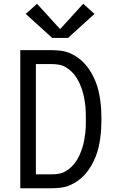

<svg xmlns="http://www.w3.org/2000/svg" viewBox="-20 -1002 640 1022"><path d="M88 0V-735H256Q282 -735 307 -731.5Q332 -728 355.5 -717.5Q379 -707 399.5 -691.5Q420 -676 436.5 -656.5Q453 -637 466 -614.5Q479 -592 488.5 -568.5Q498 -545 504 -520Q510 -495 513.5 -469.5Q517 -444 518.5 -418.5Q520 -393 520 -368Q520 -342 518.5 -316.5Q517 -291 513.5 -265.5Q510 -240 504 -215Q498 -190 488.5 -166.5Q479 -143 466 -120.5Q453 -98 436.5 -78.5Q420 -59 399.5 -43.5Q379 -28 355.5 -17.5Q332 -7 307 -3.5Q282 0 256 0ZM171 -74H256Q275 -74 294.5 -77.5Q314 -81 330.5 -91Q347 -101 361 -114.5Q375 -128 385.5 -144Q396 -160 404 -178Q412 -196 418 -214.5Q424 -233 427.5 -252Q431 -271 433.5 -290Q436 -309 436.5 -328.5Q437 -348 437 -368Q437 -387 436.5 -406.5Q436 -426 433.5 -445Q431 -464 427.5 -483Q424 -502 418 -520.5Q412 -539 404 -557Q396 -575 385.5 -591Q375 -607 361 -620.5Q347 -634 330.5 -644Q314 -654 294.5 -657.5Q275 -661 256 -661H171ZM258 -800 117 -928 177 -982 300 -847 423 -982 483 -928 342 -800Z"/></svg>

Font: Iosevka SS04 Extended
Style: Regular
Weight: 400
Width: 7
Monospace: yes
Designer: Belleve Invis
Foundry: Belleve Invis
Version: Version 19.0.0; ttfautohint (v1.8.4)